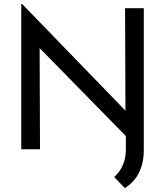

<svg xmlns="http://www.w3.org/2000/svg" viewBox="-20 -765 846 984"><path d="M714 23 156 -546 183 -537 185 0H89V-745H93L646 -174L623 -181L621 -723H717V2ZM717 -42V3Q717 69 693 118.5Q669 168 620 199L565 142Q593 118 609 82.5Q625 47 625 -1V-126Z"/></svg>

Font: Josefin Sans Thin
Style: Regular
Weight: 400
Version: Version 2.000